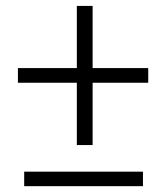

<svg xmlns="http://www.w3.org/2000/svg" viewBox="-20 -639 570 659"><path d="M488.8 -405.3V-355H297.9V-141.1H243.7V-355H41.5V-405.3H243.7V-618.7H297.9V-405.3ZM470.7 -49.8V0H63V-49.8Z"/></svg>

Font: Vazirmatn RD UI FD ExtraLight
Style: Regular
Weight: 200
Designer: Saber Rastikerdar
Foundry: Saber Rastikerdar
Version: Version 33.003